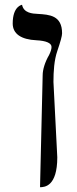

<svg xmlns="http://www.w3.org/2000/svg" viewBox="-20 -578 322 801"><path d="M147 203C148 203 149 203 150 203C165 202 219 201 219 78L203 -236C203 -281 206 -327 219 -365C232 -403 239 -428 239 -439C239 -514 186 -517 138 -520C116 -521 79 -523 72 -558C72 -558 33 -553 33 -480C33 -437 68 -413 132 -410C171 -408 195 -399 195 -382C195 -373 191 -361 185 -349C167 -318 158 -287 158 -264Z"/></svg>

Font: Libertinus Math
Style: Regular
Weight: 400
Designer: Philipp H. Poll, Khaled Hosny
Foundry: Caleb Maclennan
Version: Version 7.050;RELEASE